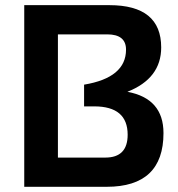

<svg xmlns="http://www.w3.org/2000/svg" viewBox="-20 -718 685 738"><path d="M73.2 0V-698.2H400.4Q599.6 -698.2 599.6 -535.6Q599.6 -416.5 469.7 -365.2Q608.4 -339.4 608.4 -206.5Q608.4 0 390.1 0ZM384.8 -112.3Q470.7 -112.3 470.7 -200.2Q470.7 -309.1 342.3 -309.1H303.2V-392.6Q464.4 -419.4 464.4 -527.3Q464.4 -585.9 392.1 -585.9H202.6V-112.3Z"/></svg>

Font: Voltera
Style: Bold
Weight: 700
Designer: Bernd Montag
Version: Version 1.301